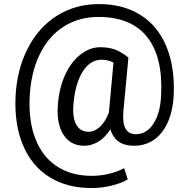

<svg xmlns="http://www.w3.org/2000/svg" viewBox="-20 -719 938 960"><path d="M848.6 -245.1Q842.8 -127 790 -58.6Q737.3 9.8 648.9 9.8Q557.6 9.8 531.7 -72.3Q505.4 -30.8 471.4 -10.5Q437.5 9.8 401.4 9.8Q332 9.8 296.4 -46.9Q260.7 -103.5 270 -203.6Q277.3 -284.2 306.9 -347.4Q336.4 -410.6 383.1 -446.8Q429.7 -482.9 481 -482.9Q520.5 -482.9 551.8 -472.4Q583 -461.9 622.1 -431.2L596.7 -160.6Q587.4 -47.9 659.2 -47.9Q714.4 -47.9 748.5 -102.5Q782.7 -157.2 785.6 -245.1Q794.9 -435.1 715.1 -534.7Q635.3 -634.3 472.2 -634.3Q374 -634.3 297.9 -585.7Q221.7 -537.1 177.7 -445.3Q133.8 -353.5 128.4 -233.4Q122.6 -112.3 157.7 -23.2Q192.9 65.9 264.9 113Q336.9 160.2 439 160.2Q482.9 160.2 527.1 149.4Q571.3 138.7 600.6 121.6L618.7 177.7Q588.4 196.8 538.3 209Q488.3 221.2 437 221.2Q314.9 221.2 227.1 166.3Q139.2 111.3 95.5 8.1Q51.8 -95.2 57.6 -233.4Q63.5 -367.7 117.7 -474.9Q171.9 -582 264.6 -640.4Q357.4 -698.7 474.1 -698.7Q595.7 -698.7 682.6 -644Q769.5 -589.4 812 -486.3Q854.5 -383.3 848.6 -245.1ZM347.7 -203.6Q340.8 -134.3 360.6 -97.2Q380.4 -60.1 423.3 -60.1Q452.6 -60.1 479.7 -85Q506.8 -109.9 524.4 -156.2L524.9 -160.6L547.4 -406.2Q520 -420.4 488.8 -420.4Q431.6 -420.4 394.3 -362.3Q356.9 -304.2 347.7 -203.6Z"/></svg>

Font: SteelSelectRoboto
Style: Roboto-Regular
Weight: 400
Designer: Google
Version: Version 2.137; 2017